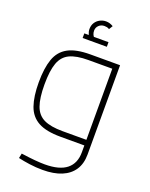

<svg xmlns="http://www.w3.org/2000/svg" viewBox="-167 -795 858 1096"><g transform="rotate(20 261.5 -247.5)"><path d="M231 213Q191 213 151.5 207.5Q112 202 82 195L88 166Q138 173 172.5 176Q207 179 232 179Q321 179 364.5 144Q408 109 408 42V-480L423 -466H263Q191 -466 150 -446.5Q109 -427 92 -380Q75 -333 75 -250Q75 -167 92 -120Q109 -73 150 -53.5Q191 -34 263 -34H408V0H263Q176 0 127.5 -26.5Q79 -53 59.5 -108.5Q40 -164 40 -250Q40 -336 59.5 -391.5Q79 -447 127.5 -473.5Q176 -500 263 -500H443V42Q443 98 418 136Q393 174 346 193.5Q299 213 231 213ZM235 -573Q222 -588 215 -603.5Q208 -619 208 -635Q208 -657 218.5 -673.5Q229 -690 246.5 -699Q264 -708 283 -708Q295 -708 306 -704.5Q317 -701 327 -695L313 -672Q306 -677 298 -678.5Q290 -680 283 -680Q263 -680 249.5 -667Q236 -654 236 -635Q236 -622 241 -611Q246 -600 259 -586ZM189 -573V-601H336V-573Z"/></g></svg>

Font: Cairo Play ExtraLight
Style: Regular
Weight: 250
Version: Version 3.119